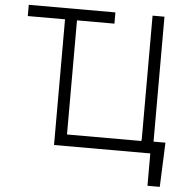

<svg xmlns="http://www.w3.org/2000/svg" viewBox="-59 -785 1001 1016"><g transform="rotate(5 441.5 -277.5)"><path d="M52.6 -667.6V-727.3H512.8V-667.6H313.9V-61.4H706.7V-63.6H710.2V-727.3H773.4V-63.6H836.6L827.1 171.9H761.7V0H250.4V-667.6Z"/></g></svg>

Font: Inter P Light
Style: Regular
Weight: 300
Designer: Rasmus Andersson
Foundry: rsms
Version: Version 3.018;git-588b23468